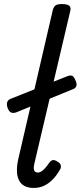

<svg xmlns="http://www.w3.org/2000/svg" viewBox="-20 -910 397 946"><path d="M146 16Q91 16 72.5 -24Q54 -64 73 -139L240 -860Q245 -878 254.5 -884Q264 -890 284 -890Q312 -890 321.5 -881.5Q331 -873 326 -855L150 -107Q144 -83 148 -71.5Q152 -60 166 -60Q176 -60 185 -66Q194 -72 203.5 -83Q213 -94 224 -110Q231 -119 239.5 -121Q248 -123 261 -115Q276 -107 279 -97Q282 -87 277 -77Q261 -48 241 -27Q221 -6 197.5 5Q174 16 146 16ZM59 -356Q43 -351 33 -356.5Q23 -362 17 -380Q12 -393 15 -405Q18 -417 32 -423L313 -535Q327 -540 335.5 -536.5Q344 -533 351 -516Q359 -500 357 -489Q355 -478 343 -472Z"/></svg>

Font: Playwrite AT
Style: Italic
Weight: 400
Italic angle: -13.0072°
Designer: Veronika Burian, José Scaglione
Foundry: TypeTogether
Version: Version 1.002